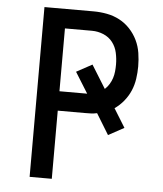

<svg xmlns="http://www.w3.org/2000/svg" viewBox="-53 -781 705 828"><g transform="rotate(5 300.0 -367.5)"><path d="M106 0V-735H319Q348 -735 377 -729.5Q406 -724 431.5 -710.5Q457 -697 477 -675.5Q497 -654 509.5 -628Q522 -602 526.5 -573Q531 -544 531 -515Q531 -488 527 -461Q523 -434 512.5 -409.5Q502 -385 484.5 -363.5Q467 -342 445 -327L495 -246L427 -209L372 -299Q359 -296 345.5 -295.5Q332 -295 319 -295H202V0ZM202 -379H322L266 -469L334 -506L396 -406Q407 -416 415 -429Q423 -442 427.5 -456Q432 -470 433.5 -485Q435 -500 435 -515Q435 -540 429.5 -565.5Q424 -591 408.5 -611Q393 -631 369 -641Q345 -651 319 -651H202Z"/></g></svg>

Font: Iosevka Medium Extended
Style: Regular
Weight: 500
Width: 7
Monospace: yes
Designer: Belleve Invis
Foundry: Belleve Invis
Version: Version 32.5.0; ttfautohint (v1.8.4)